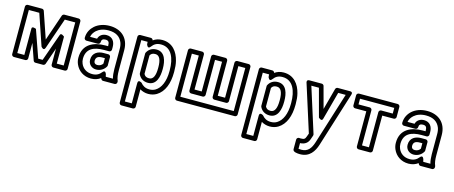

<svg xmlns="http://www.w3.org/2000/svg" viewBox="-47 -1191 4865 2058"><g transform="rotate(15 2385.5 -162.5)"><path d="M376 -159 495 -503H611V-25H534V-324C534 -324 496 -359 486 -332L377 -25H328L222 -327C222 -327 174 -348 174 -319V-25H96V-503H212L329 -159C329 -159 361 -115 376 -159ZM353 -244 253 -536C250 -545 240 -553 229 -553H71C60 -553 46 -543 46 -528V0C46 11 56 25 71 25H199C210 25 224 15 224 0V-172L287 8C290 17 299 25 310 25H395C404 25 415 18 419 8L484 -178V0C484 11 494 25 509 25H636C647 25 661 15 661 0V-528C661 -539 651 -553 636 -553H477C468 -553 457 -546 453 -536Z M1145 -128C1145 -89 1149 -54 1157 -25H1078C1076 -34 1073 -40 1072 -50C1072 -50 1059 -101 1028 -62C1006 -34 976 -15 928 -15C865 -15 822 -48 802 -95C795 -111 791 -128 791 -148C791 -260 870 -298 986 -298H1042C1057 -298 1067 -312 1067 -323V-353C1067 -413 1035 -459 972 -459C931 -459 893 -438 882 -395H804C810 -427 828 -451 848 -469C877 -495 922 -513 979 -513C1060 -513 1109 -481 1133 -423C1141 -403 1145 -380 1145 -352ZM979 -563C912 -563 855 -542 815 -507C782 -478 752 -432 752 -370C752 -359 762 -345 777 -345H904C915 -345 929 -355 929 -370C929 -397 943 -409 972 -409C1004 -409 1017 -396 1017 -353V-348H986C861 -348 741 -299 741 -148C741 -122 746 -98 756 -75C784 -11 845 35 928 35C971 35 1006 22 1034 1C1039 13 1045 25 1060 25H1189C1200 25 1214 15 1214 0V-8C1214 -11 1213 -14 1212 -17C1200 -45 1195 -81 1195 -128V-352C1195 -488 1105 -563 979 -563ZM868 -159C868 -107 909 -73 956 -73C1006 -73 1046 -101 1065 -138C1067 -141 1067 -145 1067 -149V-240C1067 -255 1053 -265 1042 -265H990C929 -265 868 -236 868 -159ZM918 -159C918 -200 942 -215 990 -215H1017V-155C1006 -137 985 -123 956 -123C933 -123 918 -136 918 -159Z M1722 -270V-259C1722 -146 1687 -67 1629 -32C1610 -21 1589 -15 1563 -15C1517 -15 1488 -34 1465 -62C1465 -62 1421 -93 1421 -46V178H1344V-503H1414L1416 -475C1416 -475 1432 -423 1461 -462C1485 -494 1513 -513 1562 -513C1679 -513 1722 -400 1722 -270ZM1462 -532C1459 -544 1449 -553 1437 -553H1319C1308 -553 1294 -543 1294 -528V203C1294 214 1304 228 1319 228H1446C1457 228 1471 218 1471 203V9C1495 24 1527 35 1563 35C1597 35 1628 27 1655 11C1735 -37 1772 -137 1772 -259V-270C1772 -312 1769 -350 1760 -385C1737 -479 1677 -563 1562 -563C1521 -563 1489 -551 1462 -532ZM1530 -79C1626 -79 1646 -181 1646 -259V-270C1646 -348 1625 -448 1529 -448C1477 -448 1442 -422 1423 -384C1421 -381 1421 -376 1421 -373V-156C1421 -152 1422 -149 1423 -146C1441 -106 1478 -79 1530 -79ZM1530 -129C1498 -129 1482 -140 1471 -162V-367C1482 -387 1497 -398 1529 -398C1575 -398 1596 -351 1596 -270V-259C1596 -178 1576 -129 1530 -129Z M1982 -503V-114C1982 -99 1996 -89 2007 -89H2137C2152 -89 2162 -103 2162 -114V-503H2240V-114C2240 -99 2254 -89 2265 -89H2396C2411 -89 2421 -103 2421 -114V-503H2498V-25H1905V-503ZM2032 -528C2032 -539 2022 -553 2007 -553H1880C1869 -553 1855 -543 1855 -528V0C1855 11 1865 25 1880 25H2523C2534 25 2548 15 2548 0V-528C2548 -539 2538 -553 2523 -553H2396C2385 -553 2371 -543 2371 -528V-139H2290V-528C2290 -539 2280 -553 2265 -553H2137C2126 -553 2112 -543 2112 -528V-139H2032Z M3070 -270V-259C3070 -146 3035 -67 2977 -32C2958 -21 2937 -15 2911 -15C2865 -15 2836 -34 2813 -62C2813 -62 2769 -93 2769 -46V178H2692V-503H2762L2764 -475C2764 -475 2780 -423 2809 -462C2833 -494 2861 -513 2910 -513C3027 -513 3070 -400 3070 -270ZM2810 -532C2807 -544 2797 -553 2785 -553H2667C2656 -553 2642 -543 2642 -528V203C2642 214 2652 228 2667 228H2794C2805 228 2819 218 2819 203V9C2843 24 2875 35 2911 35C2945 35 2976 27 3003 11C3083 -37 3120 -137 3120 -259V-270C3120 -312 3117 -350 3108 -385C3085 -479 3025 -563 2910 -563C2869 -563 2837 -551 2810 -532ZM2878 -79C2974 -79 2994 -181 2994 -259V-270C2994 -348 2973 -448 2877 -448C2825 -448 2790 -422 2771 -384C2769 -381 2769 -376 2769 -373V-156C2769 -152 2770 -149 2771 -146C2789 -106 2826 -79 2878 -79ZM2878 -129C2846 -129 2830 -140 2819 -162V-367C2830 -387 2845 -398 2877 -398C2923 -398 2944 -351 2944 -270V-259C2944 -178 2924 -129 2878 -129Z M3273 123C3326 121 3360 95 3374 49L3388 9C3390 4 3389 -2 3388 -7L3231 -503H3315L3398 -194C3398 -194 3436 -155 3446 -194L3529 -503H3612L3432 71C3410 140 3378 188 3304 188C3292 188 3281 187 3273 186ZM3304 238C3409 238 3456 162 3480 86L3670 -521C3681 -555 3648 -553 3646 -553H3510C3500 -553 3489 -545 3486 -534L3422 -296L3358 -534C3356 -543 3346 -553 3334 -553H3197C3161 -553 3172 -522 3173 -520L3338 0L3326 33C3315 63 3308 73 3267 73C3264 73 3256 72 3248 72C3237 72 3223 82 3223 97V204C3223 235 3275 238 3304 238Z M4151 -440H4023C4008 -440 3998 -426 3998 -415V-25H3921V-415C3921 -430 3907 -440 3896 -440H3771V-503H4151ZM4176 -390C4187 -390 4201 -400 4201 -415V-528C4201 -539 4191 -553 4176 -553H3746C3735 -553 3721 -543 3721 -528V-415C3721 -404 3731 -390 3746 -390H3871V0C3871 11 3881 25 3896 25H4023C4034 25 4048 15 4048 0V-390Z M4668 -128C4668 -89 4672 -54 4680 -25H4601C4599 -34 4596 -40 4595 -50C4595 -50 4582 -101 4551 -62C4529 -34 4499 -15 4451 -15C4388 -15 4345 -48 4325 -95C4318 -111 4314 -128 4314 -148C4314 -260 4393 -298 4509 -298H4565C4580 -298 4590 -312 4590 -323V-353C4590 -413 4558 -459 4495 -459C4454 -459 4416 -438 4405 -395H4327C4333 -427 4351 -451 4371 -469C4400 -495 4445 -513 4502 -513C4583 -513 4632 -481 4656 -423C4664 -403 4668 -380 4668 -352ZM4502 -563C4435 -563 4378 -542 4338 -507C4305 -478 4275 -432 4275 -370C4275 -359 4285 -345 4300 -345H4427C4438 -345 4452 -355 4452 -370C4452 -397 4466 -409 4495 -409C4527 -409 4540 -396 4540 -353V-348H4509C4384 -348 4264 -299 4264 -148C4264 -122 4269 -98 4279 -75C4307 -11 4368 35 4451 35C4494 35 4529 22 4557 1C4562 13 4568 25 4583 25H4712C4723 25 4737 15 4737 0V-8C4737 -11 4736 -14 4735 -17C4723 -45 4718 -81 4718 -128V-352C4718 -488 4628 -563 4502 -563ZM4391 -159C4391 -107 4432 -73 4479 -73C4529 -73 4569 -101 4588 -138C4590 -141 4590 -145 4590 -149V-240C4590 -255 4576 -265 4565 -265H4513C4452 -265 4391 -236 4391 -159ZM4441 -159C4441 -200 4465 -215 4513 -215H4540V-155C4529 -137 4508 -123 4479 -123C4456 -123 4441 -136 4441 -159Z"/></g></svg>

Font: Asimov
Style: NarOu
Weight: 500
Designer: Google
Version: Version 2.000980; 2014